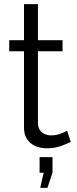

<svg xmlns="http://www.w3.org/2000/svg" viewBox="-20 -717 375 936"><path d="M325 -25Q317 -22 300 -14Q283 -6 259 0Q235 6 207 6Q178 6 152.5 -5Q127 -16 112 -38.5Q97 -61 97 -94V-467H25V-521H97V-697H165V-521H285V-467H165V-113Q167 -85 185.5 -71Q204 -57 228 -57Q256 -57 279 -66.5Q302 -76 307 -80ZM176 199 193 125H173V49H236V125L211 199Z"/></svg>

Font: Raleway Thin
Style: Regular
Weight: 400
Version: Version 4.026